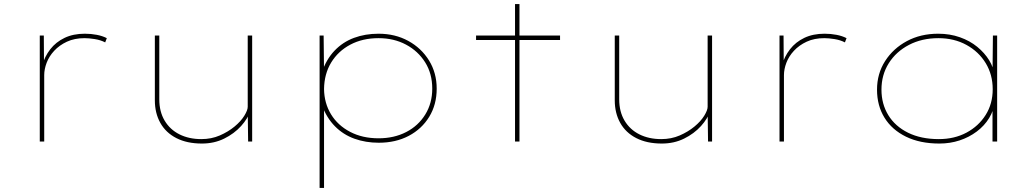

<svg xmlns="http://www.w3.org/2000/svg" viewBox="-20 -701 5120 951"><path d="M177 0V-525H197L198 -379L188 -374Q201 -421 229 -457Q257 -493 300 -513.5Q343 -534 400 -534Q431 -534 459.5 -528.5Q488 -523 509 -512L501 -491Q478 -503 449 -507.5Q420 -512 399 -512Q349 -512 311.5 -494.5Q274 -477 248.5 -449.5Q223 -422 211 -390Q199 -358 199 -329V0Z M980 10Q906 10 853.5 -17Q801 -44 774 -92.5Q747 -141 747 -204V-525H769V-209Q769 -148 795.5 -103.5Q822 -59 869 -35.5Q916 -12 977 -12Q1027 -12 1068.5 -30Q1110 -48 1141.5 -74Q1173 -100 1190 -127.5Q1207 -155 1207 -172V-525H1229V0H1209L1207 -150L1220 -153Q1208 -114 1174 -76.5Q1140 -39 1090.5 -14.5Q1041 10 980 10Z M1563 230V-525H1583L1585 -344L1574 -342Q1596 -407 1637 -450Q1678 -493 1733.5 -513.5Q1789 -534 1855 -534Q1937 -534 2002 -498.5Q2067 -463 2105 -401.5Q2143 -340 2143 -262Q2143 -183 2106 -122.5Q2069 -62 2004.5 -28Q1940 6 1856 6Q1791 6 1735.5 -14Q1680 -34 1639 -75.5Q1598 -117 1575 -179H1585V230ZM1855 -16Q1932 -16 1992 -47Q2052 -78 2086.5 -134Q2121 -190 2121 -262Q2121 -336 2086 -392Q2051 -448 1991 -480Q1931 -512 1855 -512Q1776 -512 1715.5 -480Q1655 -448 1620.5 -391.5Q1586 -335 1585 -260Q1586 -190 1619.5 -135Q1653 -80 1714 -48Q1775 -16 1855 -16Z M2531 0V-681H2553V0ZM2338 -503V-525H2754V-503Z M3258 10Q3184 10 3131.5 -17Q3079 -44 3052 -92.5Q3025 -141 3025 -204V-525H3047V-209Q3047 -148 3073.5 -103.5Q3100 -59 3147 -35.5Q3194 -12 3255 -12Q3305 -12 3346.5 -30Q3388 -48 3419.5 -74Q3451 -100 3468 -127.5Q3485 -155 3485 -172V-525H3507V0H3487L3485 -150L3498 -153Q3486 -114 3452 -76.5Q3418 -39 3368.5 -14.5Q3319 10 3258 10Z M3841 0V-525H3861L3862 -379L3852 -374Q3865 -421 3893 -457Q3921 -493 3964 -513.5Q4007 -534 4064 -534Q4095 -534 4123.5 -528.5Q4152 -523 4173 -512L4165 -491Q4142 -503 4113 -507.5Q4084 -512 4063 -512Q4013 -512 3975.5 -494.5Q3938 -477 3912.5 -449.5Q3887 -422 3875 -390Q3863 -358 3863 -329V0Z M4633 10Q4537 10 4467.5 -24Q4398 -58 4361 -118Q4324 -178 4324 -257Q4324 -336 4364 -398.5Q4404 -461 4472 -497.5Q4540 -534 4627 -534Q4685 -534 4734.5 -516.5Q4784 -499 4820.5 -469Q4857 -439 4879.5 -402.5Q4902 -366 4905 -329H4896L4898 -525H4919V0H4896V-186L4908 -201Q4903 -155 4879.5 -116.5Q4856 -78 4818 -49.5Q4780 -21 4733 -5.5Q4686 10 4633 10ZM4630 -12Q4707 -12 4767 -44Q4827 -76 4862 -131.5Q4897 -187 4897 -259Q4897 -331 4862.5 -388Q4828 -445 4767 -478.5Q4706 -512 4628 -512Q4546 -512 4482 -478.5Q4418 -445 4382 -387.5Q4346 -330 4346 -257Q4346 -186 4380 -130.5Q4414 -75 4478 -43.5Q4542 -12 4630 -12Z"/></svg>

Font: Lexend Peta Thin
Style: Regular
Weight: 250
Version: Version 1.007